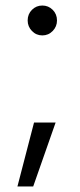

<svg xmlns="http://www.w3.org/2000/svg" viewBox="-20 -517 290 694"><path d="M133 -389Q111 -389 95.5 -405Q80 -421 80 -443Q80 -466 95.5 -481.5Q111 -497 133 -497Q155 -497 170.5 -481.5Q186 -466 186 -443Q186 -421 170.5 -405Q155 -389 133 -389ZM43 157 103 -74H181L100 157Z"/></svg>

Font: Red Hat Text VF
Style: Regular
Weight: 400
Designer: Pentagram, MCKL
Foundry: Pentagram, MCKL
Version: Version 1.023